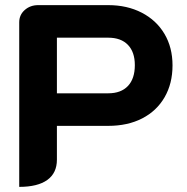

<svg xmlns="http://www.w3.org/2000/svg" viewBox="-20 -720 728 749"><path d="M55 -633Q55 -662 76.5 -681Q98 -700 129 -700H402Q476 -700 533 -670.5Q590 -641 621.5 -588Q653 -535 653 -465Q653 -394 622 -340.5Q591 -287 534.5 -258Q478 -229 402 -229H202V-97Q202 -45 164.5 -18Q127 9 55 9ZM402 -356Q452 -356 479 -384.5Q506 -413 506 -466Q506 -517 479 -545Q452 -573 402 -573H202V-356Z"/></svg>

Font: K2D ExtraBold
Style: Regular
Weight: 800
Designer: Katatrad Aksorn Co.,Ltd.
Foundry: Cadson Demak Co.,Ltd.
Version: Version 1.000; ttfautohint (v1.6)